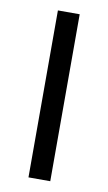

<svg xmlns="http://www.w3.org/2000/svg" viewBox="-72 -618 371 657"><g transform="rotate(10 113.5 -290.0)"><path d="M75.2 -580.1H150.9V0H75.2Z"/></g></svg>

Font: SimahzazaarabicW05-Light
Style: Regular
Weight: 300
Designer: Ahmed zaza
Foundry: Ahmed zaza
Version: Version 1.001